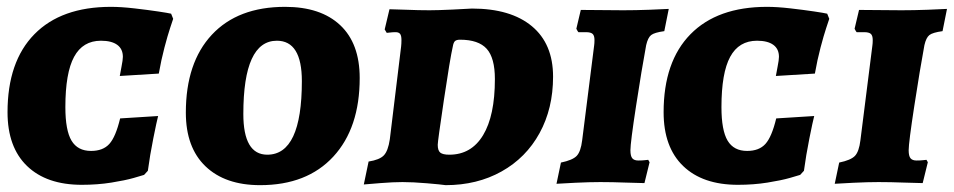

<svg xmlns="http://www.w3.org/2000/svg" viewBox="-20 -532 2787 561"><path d="M2 -204Q2 -352 80.5 -432Q159 -512 304 -512Q334 -512 373 -507.5Q412 -503 442 -498.5Q472 -494 480 -492L486 -477Q484 -471 477 -450Q470 -429 460.5 -393Q451 -357 444 -317L330 -310Q331 -317 335 -337Q339 -357 339 -366Q339 -389 322.5 -401Q306 -413 275 -413Q222 -413 196.5 -366Q171 -319 171 -219Q171 -151 189 -121Q207 -91 246 -91Q281 -91 299.5 -111.5Q318 -132 331 -186L442 -193Q438 -178 428 -128Q418 -78 412 -33L401 -21Q395 -19 370.5 -12Q346 -5 305.5 1.5Q265 8 219 8Q116 8 59 -47Q2 -102 2 -204Z M523 -203Q523 -349 599 -430.5Q675 -512 813 -512Q917 -512 974 -458.5Q1031 -405 1031 -304Q1031 -158 954 -74.5Q877 9 740 9Q638 9 580.5 -46Q523 -101 523 -203ZM862 -295Q862 -413 789 -413Q691 -413 691 -199Q691 -80 761 -80Q862 -80 862 -295Z M1156 0Q1129 0 1091.5 3Q1054 6 1043 7L1057 -60Q1089 -65 1101.5 -78Q1114 -91 1119 -125L1152 -396Q1153 -404 1153 -415Q1153 -428 1149 -433Q1145 -438 1136 -438Q1127 -438 1120 -437Q1113 -436 1110 -436L1104 -446L1118 -505Q1132 -505 1167.5 -503.5Q1203 -502 1235 -502Q1258 -502 1301.5 -504Q1345 -506 1359 -507Q1472 -507 1534 -455.5Q1596 -404 1596 -308Q1596 -215 1556.5 -143Q1517 -71 1445.5 -31Q1374 9 1282 9Q1269 7 1227.5 3.5Q1186 0 1156 0ZM1303 -396Q1295 -361 1277 -240Q1259 -119 1259 -109Q1259 -92 1266.5 -86Q1274 -80 1293 -80Q1357 -80 1391.5 -137Q1426 -194 1426 -301Q1426 -363 1402 -389.5Q1378 -416 1324 -416Q1314 -416 1309.5 -412Q1305 -408 1303 -396Z M1822 -93Q1822 -76 1827.5 -69.5Q1833 -63 1845 -63Q1857 -63 1864.5 -64Q1872 -65 1874 -65L1878 -58L1863 3Q1848 3 1808.5 1.5Q1769 0 1734 0Q1703 0 1661 2Q1619 4 1606 5L1619 -57Q1653 -64 1665 -76.5Q1677 -89 1681 -122L1716 -399Q1717 -405 1717 -415Q1717 -428 1711.5 -433Q1706 -438 1692 -438H1670Q1668 -440 1664 -448L1677 -503L1801 -502Q1837 -502 1877.5 -503.5Q1918 -505 1934 -506L1921 -441Q1892 -437 1882.5 -429.5Q1873 -422 1868 -400Q1855 -330 1838.5 -222.5Q1822 -115 1822 -93Z M1919 -204Q1919 -352 1997.5 -432Q2076 -512 2221 -512Q2251 -512 2290 -507.5Q2329 -503 2359 -498.5Q2389 -494 2397 -492L2403 -477Q2401 -471 2394 -450Q2387 -429 2377.5 -393Q2368 -357 2361 -317L2247 -310Q2248 -317 2252 -337Q2256 -357 2256 -366Q2256 -389 2239.5 -401Q2223 -413 2192 -413Q2139 -413 2113.5 -366Q2088 -319 2088 -219Q2088 -151 2106 -121Q2124 -91 2163 -91Q2198 -91 2216.5 -111.5Q2235 -132 2248 -186L2359 -193Q2355 -178 2345 -128Q2335 -78 2329 -33L2318 -21Q2312 -19 2287.5 -12Q2263 -5 2222.5 1.5Q2182 8 2136 8Q2033 8 1976 -47Q1919 -102 1919 -204Z M2635 -93Q2635 -76 2640.5 -69.5Q2646 -63 2658 -63Q2670 -63 2677.5 -64Q2685 -65 2687 -65L2691 -58L2676 3Q2661 3 2621.5 1.5Q2582 0 2547 0Q2516 0 2474 2Q2432 4 2419 5L2432 -57Q2466 -64 2478 -76.5Q2490 -89 2494 -122L2529 -399Q2530 -405 2530 -415Q2530 -428 2524.5 -433Q2519 -438 2505 -438H2483Q2481 -440 2477 -448L2490 -503L2614 -502Q2650 -502 2690.5 -503.5Q2731 -505 2747 -506L2734 -441Q2705 -437 2695.5 -429.5Q2686 -422 2681 -400Q2668 -330 2651.5 -222.5Q2635 -115 2635 -93Z"/></svg>

Font: Alegreya SC ExtraBold
Style: Italic
Weight: 800
Italic angle: -7°
Designer: Juan Pablo del Peral
Foundry: Huerta Tipografica
Version: Version 2.007; ttfautohint (v1.6)